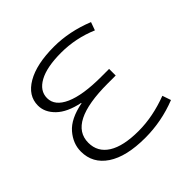

<svg xmlns="http://www.w3.org/2000/svg" viewBox="-144 -661 803 803"><g transform="rotate(-45 257.5 -260.0)"><path d="M193 -281V-283Q125 -297 91 -330Q57 -363 57 -403Q57 -461 116 -495.5Q175 -530 279 -530Q369 -530 461 -493L448 -457Q368 -491 282 -491Q197 -491 151.5 -466Q106 -441 106 -398Q106 -352 163.5 -326.5Q221 -301 329 -301H376V-262H329Q96 -262 96 -144Q96 -89 143 -59.5Q190 -30 280 -30Q364 -30 454 -64L467 -26Q376 10 279 10Q168 10 108 -30Q48 -70 48 -140Q48 -187 82 -226.5Q116 -266 193 -281Z"/></g></svg>

Font: M PLUS 1p Light
Style: Regular
Weight: 300
Version: Version 1.061